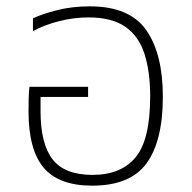

<svg xmlns="http://www.w3.org/2000/svg" viewBox="-20 -576 606 606"><path d="M271 10Q166 10 118 -46.5Q70 -103 70 -225Q70 -241 70.5 -264Q71 -287 73 -302H258V-270H108V-225Q108 -122 146 -73Q184 -24 272 -24Q362 -24 408 -79.5Q454 -135 454 -272Q454 -350 436 -406Q418 -462 375.5 -491.5Q333 -521 260 -521Q213 -521 167.5 -509.5Q122 -498 84 -478V-518Q113 -532 160.5 -544Q208 -556 263 -556Q389 -556 441.5 -481Q494 -406 494 -271Q494 -131 442.5 -60.5Q391 10 271 10Z"/></svg>

Font: Noto Sans Thai ExtraLight
Style: Regular
Weight: 200
Designer: Monotype Design Team
Foundry: Monotype Imaging Inc.
Version: Version 2.001; ttfautohint (v1.8.4.7-5d5b)